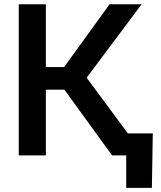

<svg xmlns="http://www.w3.org/2000/svg" viewBox="-20 -748 776 924"><path d="M70.3 0V-727.5H200.7V-425.3H288.6L507.3 -727.5H661.6L397 -374L673.8 0H519.5L290 -316.4H200.7V0ZM587.4 156.2V0H547.4V-106H715.3L710.9 156.2Z"/></svg>

Font: Inter 18pt SemiBold
Style: Regular
Weight: 600
Designer: Rasmus Andersson
Foundry: rsms
Version: Version 4.001;git-66647c0bb